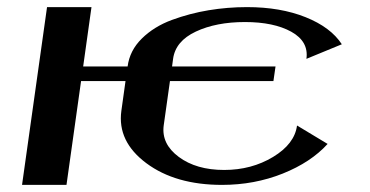

<svg xmlns="http://www.w3.org/2000/svg" viewBox="-20 -520 1040 540"><path d="M237.3 -500 213.9 -333H338.9Q344.7 -377.9 378.9 -411.6Q413.1 -445.3 463.4 -463.9Q513.7 -482.4 566.9 -491.2Q620.1 -500 674.8 -500Q768.6 -500 839.4 -471.7Q910.2 -443.4 941.4 -395.5L841.8 -354.5Q848.6 -403.3 799.3 -430.7Q750 -458 668.9 -458Q587.9 -458 530.8 -431.2Q473.6 -404.3 466.8 -354.5L463.9 -333H754.9L749 -292H458L440.4 -167Q433.6 -115.2 482.9 -78.6Q532.2 -42 610.4 -42Q687.5 -42 748 -78.6Q808.6 -115.2 815.4 -167L901.4 -115.2Q854.5 -63.5 774.9 -31.7Q695.3 0 604.5 0Q473.6 0 391.6 -61Q309.6 -122.1 321.3 -208L333 -292H208L167 0H42L112.3 -500Z"/></svg>

Font: okolaks
Style: BoldItalic
Weight: 600
Width: 8
Italic angle: -8°
Version: Version 000.6.0